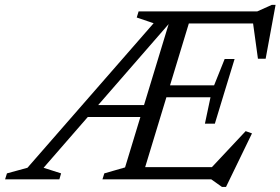

<svg xmlns="http://www.w3.org/2000/svg" viewBox="-92 -722 1129 773"><path d="M83.5 -46.5 154 -24 147 0H-71.5L-64 -24L18.5 -46.5L526.5 -628.5L458.5 -651.5L466 -676H683L477.5 0H320.5L328 -24L411.5 -48L590 -635L593.5 -632.5ZM801.5 30.5 758.5 0H427.5L443.5 -49H790.5L747.5 -34.5L897 -194L922.5 -185L818 30.5ZM236.5 -251 252 -299H524.5L509.5 -251ZM733 -224 755.5 -330.5H528.5L543 -378.5H770L812.5 -484.5H852.5L812.5 -354L773 -224ZM946.5 -485.5 925 -641.5 946 -627.5H618L634 -676H943.5L1002.5 -702.5H1017.5L977.5 -485.5Z"/></svg>

Font: Newsreader 16pt 16pt
Style: Italic
Weight: 400
Italic angle: -17°
Version: Version 1.003